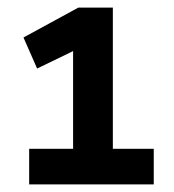

<svg xmlns="http://www.w3.org/2000/svg" viewBox="-20 -725 460 507"><path d="M57 -238V-332H173V-601L210 -608L78 -544L42 -626L187 -705H278V-332H386V-238Z"/></svg>

Font: Nunito Sans 7pt Condensed ExtraBold
Style: Regular
Weight: 800
Width: 3
Designer: Vernon Adams
Foundry: Vernon Adams
Version: Version 3.101;gftools[0.9.27]